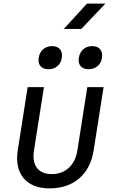

<svg xmlns="http://www.w3.org/2000/svg" viewBox="-20 -1032 640 1062"><path d="M333 -872H430L563 -1012H461ZM470 -649C509 -649 538 -673 544 -712C550 -752 529 -777 490 -777C451 -777 422 -752 416 -712C410 -673 431 -649 470 -649ZM248 -649C287 -649 316 -673 322 -712C328 -752 307 -777 268 -777C229 -777 200 -752 194 -712C188 -673 209 -649 248 -649ZM253 10C388 10 477 -67 498 -200L553 -550H463L408 -200C395 -117 341 -69 266 -69C192 -69 155 -117 168 -200L223 -550H133L78 -200C58 -71 126 10 253 10Z"/></svg>

Font: JetBrains Mono
Style: Italic
Weight: 400
Italic angle: -9°
Monospace: yes
Designer: Philipp Nurullin, Konstantin Bulenkov
Foundry: JetBrains
Version: Version 2.305